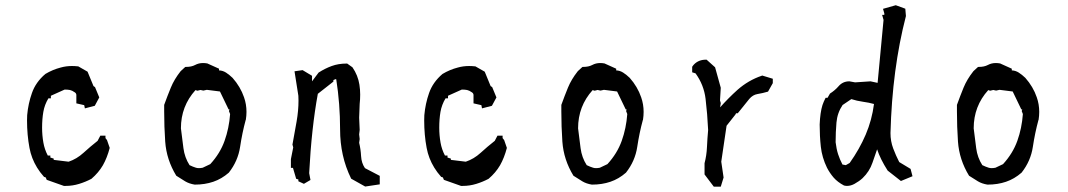

<svg xmlns="http://www.w3.org/2000/svg" viewBox="-20 -699 4049 728"><path d="M82.5 -242.2Q82.5 -252 83 -261.7V-262.2Q86.9 -306.2 101.1 -346.2Q115.2 -387.2 151.9 -418.5Q179.7 -435.1 210 -442.9Q230.5 -448.7 252.9 -448.7Q263.7 -448.7 276.9 -447.3L312 -427.2L334.5 -372.6L340.3 -368.7L356.4 -329.6L339.4 -297.9L301.8 -288.1L299.3 -300.3L269.5 -307.1V-338.4Q269.5 -345.2 263.2 -349.1Q253.4 -356 245.4 -357.7Q237.3 -359.4 225.1 -359.4L172.9 -335.9V-326.2H163.6Q148.9 -301.8 144.3 -274.7Q139.6 -247.6 139.6 -214.8Q139.6 -186 144.5 -158.2Q148.9 -132.8 161.1 -109.4H170.9V-101.6L183.6 -97.7V-92.8L240.2 -85.9Q271 -96.2 296.6 -119.6Q322.3 -143.1 350.1 -165L360.4 -184.6H379.9V-175.3L385.7 -168L396 -138.2Q386.2 -100.6 370.1 -72.3Q353.5 -43.9 326.7 -21Q304.7 -9.3 279.8 -1.7Q254.9 5.9 229.5 5.9H223.6H222.2L157.2 -17.1L153.3 -26.4L147 -28.3Q131.3 -45.9 120.6 -63.5Q99.1 -98.6 91.8 -138.2Q82.5 -187.5 82.5 -242.2Z M602.5 -276.4Q602.5 -288.1 602.5 -301.3Q614.7 -335 627.7 -366.7Q640.6 -398.4 665 -429.2L682.6 -445.3H685.5Q706.1 -445.3 719.7 -452.6Q733.4 -460 750 -460Q757.3 -460 766.1 -458.5L810.5 -438.5V-433.6V-432.1Q824.7 -431.6 837.2 -423.6Q849.6 -415.5 861.8 -403.8Q891.6 -370.1 905.3 -330.1Q914.6 -303.7 914.6 -274.9Q914.6 -260.3 912.1 -244.6L911.6 -244.1Q898.4 -195.8 890.4 -142.1Q882.3 -88.4 847.7 -44.4Q820.3 -20.5 788.6 -9.8Q756.8 1 718.8 1H718.3Q697.3 -2.4 682.1 -11.5Q667 -20.5 648.4 -32.7Q611.3 -93.3 606.4 -162.1Q602.5 -218.3 602.5 -276.4ZM721.2 -357.4Q666 -296.4 666 -212.4Q670.9 -172.9 675.5 -137.2Q680.2 -101.6 698.7 -72.8Q711.9 -66.4 723.1 -63Q728 -61.5 734.4 -61.5Q740.7 -61.5 748.5 -63L777.3 -76.7Q814.5 -117.2 831.5 -165Q848.6 -212.9 852.5 -266.6L848.1 -277.8L850.1 -284.2H846.7L814 -352.1L764.2 -358.4L751 -355.5L740.2 -357.9L728.5 -355Z M1269.5 -208.5Q1269.5 -305.7 1254.9 -398.4L1252.4 -398.9L1244.1 -395.5V-393.6V-389.6L1185.1 -343.3Q1161.1 -212.9 1152.3 -42.5L1157.2 -16.6L1132.3 -2L1111.3 -11.7V-18.6L1103 -21L1090.8 -62.5H1083V-95.7L1091.8 -140.1L1088.9 -150.9Q1097.7 -197.8 1104.7 -238.8Q1111.8 -279.8 1111.8 -317.4Q1111.8 -326.7 1111.3 -335.9L1096.7 -428.7L1127.4 -433.1L1163.1 -411.6V-407.2V-390.6L1188 -423.8Q1212.4 -439.5 1237.8 -448.7Q1263.2 -458 1293.9 -458H1296.4L1316.4 -443.8Q1337.4 -413.1 1342.8 -377.9Q1345.7 -358.9 1345.7 -340.6Q1345.7 -322.3 1343.8 -305.2L1341.8 -252.9L1343.8 -206.5L1341.8 -189.5L1343.8 -171.9L1341.8 -157.7Q1347.7 -133.3 1349.1 -106.9Q1350.6 -80.6 1363.8 -61.5L1419.9 -32.2V-27.3V0L1364.7 8.3L1311.5 -21.5Q1290 -65.4 1279.8 -111.6Q1269.5 -157.7 1269.5 -208.5Z M1588.4 -242.2Q1588.4 -252 1588.9 -261.7V-262.2Q1592.8 -306.2 1606.9 -346.2Q1621.1 -387.2 1657.7 -418.5Q1685.5 -435.1 1715.8 -442.9Q1736.3 -448.7 1758.8 -448.7Q1769.5 -448.7 1782.7 -447.3L1817.9 -427.2L1840.3 -372.6L1846.2 -368.7L1862.3 -329.6L1845.2 -297.9L1807.6 -288.1L1805.2 -300.3L1775.4 -307.1V-338.4Q1775.4 -345.2 1769 -349.1Q1759.3 -356 1751.2 -357.7Q1743.2 -359.4 1731 -359.4L1678.7 -335.9V-326.2H1669.4Q1654.8 -301.8 1650.1 -274.7Q1645.5 -247.6 1645.5 -214.8Q1645.5 -186 1650.4 -158.2Q1654.8 -132.8 1667 -109.4H1676.8V-101.6L1689.5 -97.7V-92.8L1746.1 -85.9Q1776.9 -96.2 1802.5 -119.6Q1828.1 -143.1 1856 -165L1866.2 -184.6H1885.7V-175.3L1891.6 -168L1901.9 -138.2Q1892.1 -100.6 1876 -72.3Q1859.4 -43.9 1832.5 -21Q1810.5 -9.3 1785.6 -1.7Q1760.7 5.9 1735.4 5.9H1729.5H1728L1663.1 -17.1L1659.2 -26.4L1652.8 -28.3Q1637.2 -45.9 1626.5 -63.5Q1605 -98.6 1597.7 -138.2Q1588.4 -187.5 1588.4 -242.2Z M2108.4 -276.4Q2108.4 -288.1 2108.4 -301.3Q2120.6 -335 2133.5 -366.7Q2146.5 -398.4 2170.9 -429.2L2188.5 -445.3H2191.4Q2211.9 -445.3 2225.6 -452.6Q2239.3 -460 2255.9 -460Q2263.2 -460 2272 -458.5L2316.4 -438.5V-433.6V-432.1Q2330.6 -431.6 2343 -423.6Q2355.5 -415.5 2367.7 -403.8Q2397.5 -370.1 2411.1 -330.1Q2420.4 -303.7 2420.4 -274.9Q2420.4 -260.3 2418 -244.6L2417.5 -244.1Q2404.3 -195.8 2396.2 -142.1Q2388.2 -88.4 2353.5 -44.4Q2326.2 -20.5 2294.4 -9.8Q2262.7 1 2224.6 1H2224.1Q2203.1 -2.4 2188 -11.5Q2172.9 -20.5 2154.3 -32.7Q2117.2 -93.3 2112.3 -162.1Q2108.4 -218.3 2108.4 -276.4ZM2227.1 -357.4Q2171.9 -296.4 2171.9 -212.4Q2176.8 -172.9 2181.4 -137.2Q2186 -101.6 2204.6 -72.8Q2217.8 -66.4 2229 -63Q2233.9 -61.5 2240.2 -61.5Q2246.6 -61.5 2254.4 -63L2283.2 -76.7Q2320.3 -117.2 2337.4 -165Q2354.5 -212.9 2358.4 -266.6L2354 -277.8L2356 -284.2H2352.5L2319.8 -352.1L2270 -358.4L2256.8 -355.5L2246.1 -357.9L2234.4 -355Z M2651.4 -37.6V-80.1Q2659.2 -109.4 2660.6 -141.8Q2662.1 -174.3 2665 -206.1Q2662.1 -268.1 2655.3 -324.2Q2648.9 -377.4 2617.2 -420.9L2604.5 -424.8V-445.8Q2608.4 -451.7 2611.8 -455.1Q2629.4 -472.7 2656.2 -472.7H2659.2L2691.4 -443.8L2712.9 -366.2L2710 -318.4L2712.9 -308.1L2710.4 -292Q2742.7 -328.1 2776.4 -358.4Q2817.4 -394.5 2867.7 -411.6L2870.1 -412.6L2910.2 -400.4V-394.5V-385.7V-383.8L2892.1 -351.6Q2872.1 -345.7 2851.6 -342.3Q2834.5 -339.4 2821.3 -324.2L2777.3 -269.5H2771L2768.1 -264.2L2734.9 -222.2L2714.8 -85.9L2723.6 -25.9L2712.9 8.8H2707H2686.5Z M3110.4 -328.1H3117.7L3127 -344.2Q3146 -356.4 3159.2 -371.6Q3175.3 -390.6 3200.2 -390.6H3200.7L3222.2 -386.7L3280.8 -390.6L3307.6 -384.8L3330.1 -623.5L3324.7 -642.6H3333V-648.4L3328.1 -665.5L3376.5 -679.2L3412.6 -666L3415 -638.2Q3362.8 -437 3356.4 -194.3Q3356.4 -163.6 3366.7 -136.2Q3377 -108.9 3389.6 -84.5L3432.6 -58.6L3439.9 -30.8L3396 -12.7L3345.7 -52.2Q3317.9 -95.7 3305.7 -132.8Q3296.4 -106.9 3288.1 -82Q3276.9 -48.8 3250.5 -23.4Q3237.8 -11.7 3220.2 -2Q3206.1 5.9 3191.4 5.9Q3186.5 5.9 3180.2 4.4Q3156.2 -8.3 3141.1 -25.4Q3126 -43 3115.7 -63Q3096.7 -102.1 3092.3 -142.6Q3087.9 -183.1 3087.9 -226.6V-227.1Q3089.8 -272.9 3098.6 -300.8Q3102.5 -312.5 3110.4 -328.1ZM3187 -72.8 3201.7 -81.1Q3238.8 -133.3 3262.5 -188.7Q3286.1 -244.1 3293.9 -304.7Q3274.9 -310.1 3252 -313.2Q3229 -316.4 3208 -323.2L3174.8 -300.8Q3154.8 -271 3151.6 -234.6Q3148.4 -198.2 3148.4 -159.7Q3151.4 -134.3 3157.7 -114.5Q3164.1 -94.7 3174.3 -75.2Z M3608.4 -276.4Q3608.4 -288.1 3608.4 -301.3Q3620.6 -335 3633.5 -366.7Q3646.5 -398.4 3670.9 -429.2L3688.5 -445.3H3691.4Q3711.9 -445.3 3725.6 -452.6Q3739.3 -460 3755.9 -460Q3763.2 -460 3772 -458.5L3816.4 -438.5V-433.6V-432.1Q3830.6 -431.6 3843 -423.6Q3855.5 -415.5 3867.7 -403.8Q3897.5 -370.1 3911.1 -330.1Q3920.4 -303.7 3920.4 -274.9Q3920.4 -260.3 3918 -244.6L3917.5 -244.1Q3904.3 -195.8 3896.2 -142.1Q3888.2 -88.4 3853.5 -44.4Q3826.2 -20.5 3794.4 -9.8Q3762.7 1 3724.6 1H3724.1Q3703.1 -2.4 3688 -11.5Q3672.9 -20.5 3654.3 -32.7Q3617.2 -93.3 3612.3 -162.1Q3608.4 -218.3 3608.4 -276.4ZM3727.1 -357.4Q3671.9 -296.4 3671.9 -212.4Q3676.8 -172.9 3681.4 -137.2Q3686 -101.6 3704.6 -72.8Q3717.8 -66.4 3729 -63Q3733.9 -61.5 3740.2 -61.5Q3746.6 -61.5 3754.4 -63L3783.2 -76.7Q3820.3 -117.2 3837.4 -165Q3854.5 -212.9 3858.4 -266.6L3854 -277.8L3856 -284.2H3852.5L3819.8 -352.1L3770 -358.4L3756.8 -355.5L3746.1 -357.9L3734.4 -355Z"/></svg>

Font: Bakudai
Style: Bold
Weight: 700
Version: Version 1.48